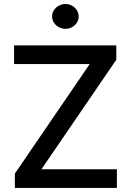

<svg xmlns="http://www.w3.org/2000/svg" viewBox="-20 -932 649 952"><path d="M53.7 -71.3 424.8 -614.3H49.8V-707H556.6V-635.7L185.5 -92.8H559.6V0H53.7ZM238.3 -850.6Q238.3 -867.2 247.3 -881.3Q256.3 -895.5 271.7 -903.8Q287.1 -912.1 304.7 -912.1Q322.3 -912.1 337.2 -903.8Q352.1 -895.5 361.1 -881.3Q370.1 -867.2 370.1 -850.6Q370.1 -834 361.1 -819.8Q352.1 -805.7 337.2 -797.4Q322.3 -789.1 304.7 -789.1Q287.1 -789.1 271.7 -797.4Q256.3 -805.7 247.3 -819.8Q238.3 -834 238.3 -850.6Z"/></svg>

Font: WEMIX Pretendard Medium
Style: Regular
Weight: 500
Designer: Base glyphs from Inter by Rasmus Andersson; Hangeul glyphs from Noto Sans CJK(Source Han Sans) by Jang Soo-young and Kan
Foundry: Kil Hyung-jin
Version: Version 1.000